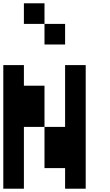

<svg xmlns="http://www.w3.org/2000/svg" viewBox="-20 -1145 665 1165"><path d="M0 0V-750H125V-625H250V-375H125V0ZM125 -1000V-1125H250V-1000ZM250 -125V-375H375V-750H500V0H375V-125ZM250 -875V-1000H375V-875Z"/></svg>

Font: Galmuri7 Regular
Style: Regular
Weight: 400
Designer: Lee Minseo (quiple)
Version: Version 2.399;hotconv 1.1.1;makeotfexe 2.6.0 DEVELOPMENT